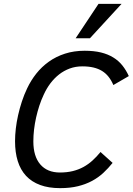

<svg xmlns="http://www.w3.org/2000/svg" viewBox="-20 -950 680 984"><path d="M557.1 -115.2Q535.2 -87.9 509.8 -64.2Q484.4 -40.5 452.4 -23.2Q420.4 -5.9 380.1 4.2Q339.8 14.2 288.1 14.2Q229 14.2 185.5 -2Q142.1 -18.1 113.5 -48.8Q85 -79.6 71 -124.3Q57.1 -168.9 57.1 -226.1Q57.1 -256.8 61 -290.8Q64.9 -324.7 72.8 -359.6Q80.6 -394.5 92 -429.4Q103.5 -464.4 119.1 -497.1Q138.2 -537.6 166 -572.8Q193.8 -607.9 230.5 -634Q267.1 -660.2 313 -675Q358.9 -689.9 414.1 -689.9Q460.9 -689.9 497.1 -681.2Q533.2 -672.4 560.5 -655.5Q587.9 -638.7 607.2 -614.5Q626.5 -590.3 640.1 -560.1L561 -514.2Q550.8 -538.1 536.6 -556.2Q522.5 -574.2 503.2 -586.2Q483.9 -598.1 459 -604Q434.1 -609.9 401.9 -609.9Q367.2 -609.9 337.4 -598.9Q307.6 -587.9 282.7 -568.4Q257.8 -548.8 238 -522.5Q218.3 -496.1 204.1 -464.8Q191.4 -438 181.6 -408.2Q171.9 -378.4 165 -347.7Q158.2 -316.9 154.5 -285.9Q150.9 -254.9 150.9 -225.1Q150.9 -148.9 186.5 -107.4Q222.2 -65.9 287.1 -65.9Q323.2 -65.9 353 -73.2Q382.8 -80.6 407.7 -94.2Q432.6 -107.9 454.1 -127.4Q475.6 -147 495.1 -170.9ZM440.9 -753.9H367.7L484.9 -930.2H603Z"/></svg>

Font: Clear Sans
Style: Italic
Weight: 400
Italic angle: -12°
Foundry: Intel Corporation
Version: Version 1.00